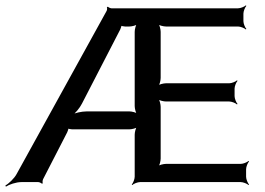

<svg xmlns="http://www.w3.org/2000/svg" viewBox="-46 -680 989 717"><path d="M873 -20V-48C873 -57 879 -72 884 -77L882 -79C877 -74 862 -68 853 -68H574C565 -68 548 -64 543 -59L545 -57C550 -62 554 -79 554 -88V-281C554 -290 550 -307 545 -312L543 -310C548 -305 565 -301 574 -301H810C819 -301 834 -295 839 -290L841 -292C836 -297 830 -312 830 -321V-349C830 -358 836 -373 841 -378L839 -380C834 -375 819 -369 810 -369H574C565 -369 548 -365 543 -360L545 -358C550 -363 554 -380 554 -389V-561C554 -570 550 -587 545 -592L543 -590C548 -585 565 -581 574 -581H843C852 -581 867 -575 872 -570L874 -572C869 -577 863 -592 863 -601V-629C863 -638 869 -653 874 -658L872 -660C867 -655 852 -649 843 -649H370C366 -649 358 -653 357 -655L353 -653C355 -651 354 -642 352 -639L16 -30C7 -13 -14 6 -26 13L-24 17C-12 9 14 0 34 0H97C101 0 109 4 111 6L114 4C112 2 113 -7 115 -11L205 -186C207 -190 211 -201 209 -203L206 -201C208 -199 219 -197 223 -197H437C446 -197 463 -201 468 -206L466 -208C461 -203 457 -186 457 -177V-20C457 -11 451 4 446 9L448 11C453 6 468 0 477 0H853C862 0 877 6 882 11L884 9C879 4 873 -11 873 -20ZM437 -264H278C259 -264 232 -258 220 -251L222 -248C234 -255 252 -277 260 -293L403 -570C405 -574 409 -585 407 -587L404 -585C406 -583 417 -581 421 -581H437C446 -581 463 -585 468 -590L466 -592C461 -587 457 -570 457 -561V-284C457 -275 461 -258 466 -253L468 -255C463 -260 446 -264 437 -264Z"/></svg>

Font: Gamestation Storm
Style: Regular
Weight: 400
Designer: Jonas Hecksher
Foundry: Jonas Hecksher, Playtypeª, e-types AS
Version: Version 1.003